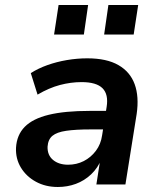

<svg xmlns="http://www.w3.org/2000/svg" viewBox="-20 -737 636 767"><path d="M211 10Q162 10 123.5 -11Q85 -32 63.5 -67.5Q42 -103 44 -147Q47 -198 79 -230.5Q111 -263 175 -278.5Q239 -294 338 -294H417L406 -220H341Q282 -220 244.5 -214.5Q207 -209 189.5 -194.5Q172 -180 170 -151Q169 -117 192 -98Q215 -79 252 -79Q286 -79 314.5 -93.5Q343 -108 363 -134.5Q383 -161 388 -197L406 -310Q414 -360 389.5 -384.5Q365 -409 306 -409Q263 -409 219.5 -397.5Q176 -386 130 -359L103 -445Q133 -464 169.5 -477Q206 -490 247 -497Q288 -504 329 -504Q406 -504 453 -477Q500 -450 518 -400.5Q536 -351 526 -282L481 0H365L381 -103H386Q371 -66 344 -40.5Q317 -15 283 -2.5Q249 10 211 10ZM396 -599 413 -717H532L514 -599ZM196 -599 214 -717H332L315 -599Z"/></svg>

Font: Nunito Sans 10pt
Style: Bold Italic
Weight: 700
Italic angle: -9°
Designer: Vernon Adams
Foundry: Vernon Adams
Version: Version 3.101;gftools[0.9.27]